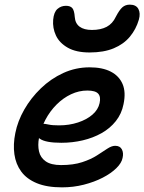

<svg xmlns="http://www.w3.org/2000/svg" viewBox="-20 -797 622 827"><path d="M247 10Q182 10 138.5 -8Q95 -26 71.5 -58Q48 -90 42 -132.5Q36 -175 46 -224Q56 -275 84.5 -325Q113 -375 156 -416.5Q199 -458 252.5 -482.5Q306 -507 366 -507Q421 -507 457 -488.5Q493 -470 508 -435Q523 -400 512 -348Q504 -307 479 -275.5Q454 -244 417.5 -223.5Q381 -203 336.5 -192.5Q292 -182 244 -182Q176 -182 151.5 -199.5Q127 -217 131 -239Q134 -251 141.5 -257.5Q149 -264 164 -264Q174 -264 189.5 -260.5Q205 -257 234 -257Q278 -257 316 -269.5Q354 -282 378.5 -303.5Q403 -325 409 -353Q415 -380 403 -393.5Q391 -407 356 -407Q320 -407 286 -391Q252 -375 223.5 -346.5Q195 -318 175.5 -281Q156 -244 148 -203Q142 -172 148 -145Q154 -118 177 -102Q200 -86 243 -86Q296 -86 334 -98.5Q372 -111 397.5 -127.5Q423 -144 442 -156.5Q461 -169 476 -169Q497 -169 505 -153.5Q513 -138 508 -117Q504 -95 481 -72.5Q458 -50 422 -31.5Q386 -13 341 -1.5Q296 10 247 10ZM366 -571Q308 -571 272 -591.5Q236 -612 221 -644Q206 -676 209 -712Q212 -745 227.5 -758.5Q243 -772 264 -772Q283 -772 291.5 -762Q300 -752 302 -724Q304 -696 323 -682Q342 -668 376 -668Q414 -668 439.5 -681.5Q465 -695 479 -725Q494 -754 507 -765.5Q520 -777 539 -777Q566 -777 576 -758.5Q586 -740 578 -712Q566 -671 539.5 -639Q513 -607 470 -589Q427 -571 366 -571Z"/></svg>

Font: Shantell Sans Medium
Style: Italic
Weight: 500
Italic angle: -11°
Designer: Stephen Nixon, Anya Danilova, Shantell Martin
Foundry: Arrow Type
Version: Version 1.011;[c5ecc13dd]